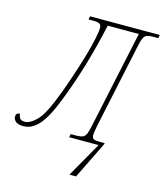

<svg xmlns="http://www.w3.org/2000/svg" viewBox="-188 -813 959 1122"><g transform="rotate(15 291.0 -251.5)"><path d="M459 0H281L285 -20H319Q345 -20 358 -26Q371 -32 378.5 -49.5Q386 -67 394 -108L518 -688H330Q270 -414 181 -192Q140 -87 98 -40Q56 7 5 7Q-26 7 -41 -5Q-56 -17 -56 -35Q-56 -58 -32 -58Q-30 -37 -21 -28.5Q-12 -20 7 -20Q36 -20 73 -55Q110 -90 147 -181Q188 -280 233 -423Q278 -566 288 -639Q290 -655 290 -661Q290 -680 280 -687Q270 -694 244 -694H212L216 -714H638L634 -694H603Q577 -694 564.5 -688.5Q552 -683 544.5 -667Q537 -651 530 -615L422 -108Q413 -61 413 -51Q413 -32 423 -26Q433 -20 459 -20H490V-15L379 211H339Z"/></g></svg>

Font: Noto Serif NarrowThin
Style: Italic
Weight: 250
Width: 4
Italic angle: -12°
Designer: Monotype Design Team
Foundry: Monotype Imaging Inc.
Version: Version 1.001